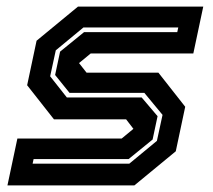

<svg xmlns="http://www.w3.org/2000/svg" viewBox="-20 -560 642 580"><path d="M2.5 0 32.5 -141.5H347.5L384.5 -172L384 -169.5L361 -199.5H143L62 -302.5L90.5 -437L215.5 -540H594L564 -398.5H254L217 -368L217.5 -371L241.5 -340.5H458.5L539.5 -237.5L511 -103L386 0ZM78.5 -65.5H370.5L454 -134.5L471 -213L416 -279.5H190L146.5 -333.5L161.5 -404L234 -463H515.5L518.5 -477H232L148.5 -408L131.5 -329.5L182 -265.5H408L456 -209L441 -138.5L368.5 -79.5H81.5Z"/></svg>

Font: Tourney
Style: Bold Italic
Weight: 700
Italic angle: -12°
Version: Version 1.015